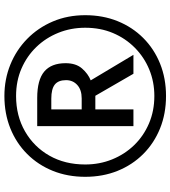

<svg xmlns="http://www.w3.org/2000/svg" viewBox="29 -793 774 872"><g transform="rotate(-90 416.0 -357.0)"><path d="M416 10Q336 10 269 -17Q202 -44 152.5 -93.5Q103 -143 76 -210Q49 -277 49 -357Q49 -437 76 -504Q103 -571 152.5 -620.5Q202 -670 269 -697Q336 -724 416 -724Q492 -724 558.5 -697Q625 -670 675.5 -620.5Q726 -571 754.5 -504Q783 -437 783 -357Q783 -277 756 -210Q729 -143 679.5 -93.5Q630 -44 563 -17Q496 10 416 10ZM416 -43Q480 -43 536 -66Q592 -89 635 -131.5Q678 -174 702 -231Q726 -288 726 -357Q726 -422 703 -479Q680 -536 638.5 -579Q597 -622 540.5 -646.5Q484 -671 416 -671Q326 -671 255.5 -630.5Q185 -590 145 -519.5Q105 -449 105 -357Q105 -292 128 -235Q151 -178 192.5 -135Q234 -92 291 -67.5Q348 -43 416 -43ZM279 -138V-575H407Q489 -575 527 -543Q565 -511 565 -446Q565 -399 541 -371.5Q517 -344 487 -332L603 -138H517L417 -311H355V-138ZM405 -373Q444 -373 466 -393Q488 -413 488 -444Q488 -479 468 -495Q448 -511 404 -511H355V-373Z"/></g></svg>

Font: Noto Sans Tifinagh
Style: Regular
Weight: 400
Designer: JamraPatel
Foundry: JamraPatel LLC
Version: Version 2.004; ttfautohint (v1.8.4.7-5d5b)